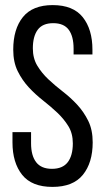

<svg xmlns="http://www.w3.org/2000/svg" viewBox="-20 -727 412 754"><path d="M187 -707C134.3 -707 95.3 -691.3 70 -660C44.7 -628.7 32 -586 32 -532C32 -499.3 37.8 -471.2 49.5 -447.5C61.2 -423.8 75.7 -402.7 93 -384C110.3 -365.3 129 -348.2 149 -332.5C169 -316.8 187.7 -300.8 205 -284.5C222.3 -268.2 236.8 -250.5 248.5 -231.5C260.2 -212.5 266 -190 266 -164C266 -132 259.3 -107.3 246 -90C232.7 -72.7 212 -64 184 -64C156 -64 135.3 -72.7 122 -90C108.7 -107.3 102 -132 102 -164V-208H29V-168C29 -114.7 41.7 -72.2 67 -40.5C92.3 -8.8 132 7 186 7C240 7 279.8 -8.8 305.5 -40.5C331.2 -72.2 344 -114.7 344 -168C344 -200.7 338.2 -228.8 326.5 -252.5C314.8 -276.2 300.3 -297.3 283 -316C265.7 -334.7 246.8 -351.8 226.5 -367.5C206.2 -383.2 187.3 -399.2 170 -415.5C152.7 -431.8 138.2 -449.7 126.5 -469C114.8 -488.3 109 -511 109 -537C109 -568.3 115.3 -592.7 128 -610C140.7 -627.3 161 -636 189 -636C217 -636 237.3 -627.3 250 -610C262.7 -592.7 269 -568 269 -536V-513H343V-532C343 -585.3 330.3 -627.8 305 -659.5C279.7 -691.2 240.3 -707 187 -707Z"/></svg>

Font: SVN-Bebas Neue
Style: Regular
Weight: 400
Designer: Ryoichi Tsunekawa
Foundry: Ryoichi Tsunekawa
Version: Version 001.003